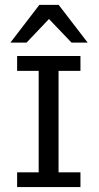

<svg xmlns="http://www.w3.org/2000/svg" viewBox="-20 -763 405 783"><path d="M49.8 0V-60.1H137.7V-474.1H49.8V-534.7H308.1V-474.1H218.8V-60.1H308.1V0ZM22.5 -589.4 140.6 -743.2H219.2L337.4 -589.4H271.5L179.7 -685.5L88.4 -589.4Z"/></svg>

Font: Harmattan Medium
Style: Regular
Weight: 500
Designer: George W. Nuss III and SIL International
Foundry: SIL International
Version: Version 4.000